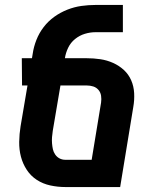

<svg xmlns="http://www.w3.org/2000/svg" viewBox="-20 -755 640 775"><path d="M465 0H244Q213 0 183 -6.5Q153 -13 128.5 -29Q104 -45 88 -69.5Q72 -94 64.5 -122.5Q57 -151 57.5 -182.5Q58 -214 63 -245L91 -410H69L68 -520H109L112 -538Q116 -566 127 -594Q138 -622 156.5 -646Q175 -670 199.5 -687.5Q224 -705 252 -716Q280 -727 308.5 -731Q337 -735 365 -735H476V-625H365Q344 -625 322.5 -618.5Q301 -612 283 -597.5Q265 -583 255 -562Q245 -541 242 -520H330Q358 -520 385 -516Q412 -512 436.5 -501Q461 -490 480 -472.5Q499 -455 509.5 -431Q520 -407 521.5 -379Q523 -351 518 -323ZM244 -110H350L388 -341Q390 -355 388 -368.5Q386 -382 377.5 -392Q369 -402 356.5 -406Q344 -410 330 -410H224L193 -227Q191 -214 190 -201.5Q189 -189 190 -176.5Q191 -164 193.5 -152.5Q196 -141 203 -131Q210 -121 220.5 -115.5Q231 -110 244 -110Z"/></svg>

Font: Iosevka Extrabold Extended
Style: Italic
Weight: 800
Width: 7
Italic angle: -9°
Monospace: yes
Designer: Belleve Invis
Foundry: Belleve Invis
Version: Version 32.5.0; ttfautohint (v1.8.4)